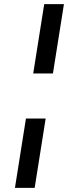

<svg xmlns="http://www.w3.org/2000/svg" viewBox="-20 -725 377 925"><path d="M140 -371 193 -705H288L235 -371ZM52 180 105 -154H200L147 180Z"/></svg>

Font: Nunito Sans 7pt SemiExpanded Medium
Style: Italic
Weight: 500
Width: 6
Italic angle: -9°
Designer: Vernon Adams
Foundry: Vernon Adams
Version: Version 3.101;gftools[0.9.27]